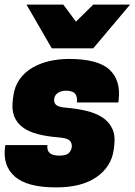

<svg xmlns="http://www.w3.org/2000/svg" viewBox="-22 -800 585 834"><path d="M253 -780 308 -706 383 -780H543L383 -590H203L93 -780ZM235 -124Q268 -124 279 -137.5Q290 -151 290 -165Q290 -182 279 -191Q268 -200 235 -203Q182 -207 142 -217.5Q102 -228 76 -247.5Q50 -267 39 -296.5Q28 -326 34 -369L36 -384Q42 -426 63.5 -456Q85 -486 118 -505.5Q151 -525 192 -534.5Q233 -544 278 -544Q403 -544 453.5 -497.5Q504 -451 493 -363L492 -355H312Q315 -379 304.5 -392.5Q294 -406 265 -406Q242 -406 227.5 -395Q213 -384 213 -365Q213 -350 225 -342Q237 -334 267 -332Q313 -328 353 -318.5Q393 -309 422 -290.5Q451 -272 465.5 -241.5Q480 -211 474 -165L472 -150Q462 -76 397.5 -31Q333 14 222 14Q96 14 42.5 -33Q-11 -80 0 -162L1 -170H184Q178 -124 235 -124Z"/></svg>

Font: Tanohe Sans Black
Style: Italic
Weight: 900
Designer: Village Type and Design LLC & Cristiano Sobral
Foundry: Cooper Hewitt Smithsonian Design Museum
Version: Version 1.00;January 12, 2020;FontCreator 12.0.0.2547 64-bit